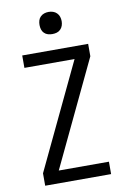

<svg xmlns="http://www.w3.org/2000/svg" viewBox="-102 -1007 703 1067"><g transform="rotate(-10 250.0 -474.0)"><path d="M64 0V-70L347 -665H64V-735H436V-665L153 -70H436V0ZM250 -823Q237 -823 225 -826.5Q213 -830 204 -839Q195 -848 191.5 -860Q188 -872 188 -885Q188 -898 191.5 -910Q195 -922 204 -931Q213 -940 225 -944Q237 -948 250 -948Q263 -948 275 -944Q287 -940 296 -931Q305 -922 309 -910Q313 -898 313 -885Q313 -872 309 -860Q305 -848 296 -839Q287 -830 275 -826.5Q263 -823 250 -823Z"/></g></svg>

Font: HulyMono
Style: Regular
Weight: 400
Monospace: yes
Designer: Belleve Invis
Foundry: Belleve Invis
Version: Version 33.2.5; ttfautohint (v1.8.4)